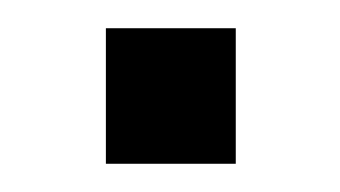

<svg xmlns="http://www.w3.org/2000/svg" viewBox="-20 -367 241 136"><path d="M55 -251V-347H147V-251Z"/></svg>

Font: Saira Condensed Medium
Style: Regular
Weight: 500
Width: 3
Designer: Hector Gatti with collaboration of the Omnibus-Type team
Foundry: Omnibus-Type
Version: Version 1.101